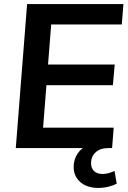

<svg xmlns="http://www.w3.org/2000/svg" viewBox="-20 -732 635 949"><path d="M201 -413H547L538 -311H194ZM193 -101H542L534 0H515Q475 0 452.5 21Q430 42 430 74Q430 100 445.5 114Q461 128 487 128Q499 128 514 124.5Q529 121 546 113L557 176Q537 186 514 191.5Q491 197 467 197Q410 197 377 168Q344 139 344 93Q344 57 363 28Q382 -1 419 -19L436 0H58L114 -712H590L582 -611H233Z"/></svg>

Font: Muli
Style: Bold Italic
Weight: 700
Italic angle: -4.541°
Designer: Vernon Adams
Foundry: Vernon Adams
Version: Version 2.100; ttfautohint (v1.8.1.43-b0c9)